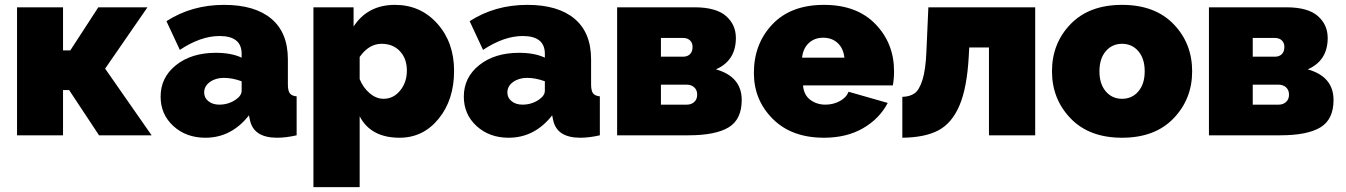

<svg xmlns="http://www.w3.org/2000/svg" viewBox="-20 -556 5531 789"><path d="M50 0V-526H239V-349H269L384 -526H586L412 -274L603 0H387L264 -186H239V0Z M640 -159Q640 -238 703.5 -288.5Q767 -339 867 -339Q931 -339 973 -319V-335Q973 -408 882 -408Q805 -408 719 -351L664 -469Q768 -536 901 -536Q1027 -536 1095 -479Q1163 -422 1163 -312V-210Q1163 -183 1171 -172.5Q1179 -162 1199 -160V0Q1155 10 1119 10Q1022 10 1007 -63L1003 -82Q931 10 824 10Q745 10 692.5 -38Q640 -86 640 -159ZM948 -146Q973 -163 973 -183V-222Q935 -236 900 -236Q866 -236 842.5 -219Q819 -202 819 -176Q819 -154 836.5 -140Q854 -126 881 -126Q918 -126 948 -146Z M1458 -78V213H1268V-526H1433V-447Q1491 -536 1603 -536Q1708 -536 1777 -459Q1846 -382 1846 -265Q1846 -146 1782.5 -68Q1719 10 1622 10Q1504 10 1458 -78ZM1652 -266Q1652 -315 1623.5 -345.5Q1595 -376 1548 -376Q1496 -376 1458 -322V-231Q1472 -196 1499 -173Q1526 -150 1556 -150Q1597 -150 1624.5 -184Q1652 -218 1652 -266Z M1886 -159Q1886 -238 1949.5 -288.5Q2013 -339 2113 -339Q2177 -339 2219 -319V-335Q2219 -408 2128 -408Q2051 -408 1965 -351L1910 -469Q2014 -536 2147 -536Q2273 -536 2341 -479Q2409 -422 2409 -312V-210Q2409 -183 2417 -172.5Q2425 -162 2445 -160V0Q2401 10 2365 10Q2268 10 2253 -63L2249 -82Q2177 10 2070 10Q1991 10 1938.5 -38Q1886 -86 1886 -159ZM2194 -146Q2219 -163 2219 -183V-222Q2181 -236 2146 -236Q2112 -236 2088.5 -219Q2065 -202 2065 -176Q2065 -154 2082.5 -140Q2100 -126 2127 -126Q2164 -126 2194 -146Z M2516 0V-526H2834Q2922 -526 2963 -490.5Q3004 -455 3004 -400Q3004 -307 2922 -271Q3028 -241 3028 -145Q3028 -65 2974 -32.5Q2920 0 2809 0ZM2696 -323H2787Q2805 -323 2815.5 -333.5Q2826 -344 2826 -363Q2826 -380 2815.5 -390Q2805 -400 2787 -400H2696ZM2696 -126H2803Q2821 -126 2833 -137Q2845 -148 2845 -167Q2845 -186 2833 -197Q2821 -208 2803 -208H2696Z M3366 10Q3233 10 3155.5 -67.5Q3078 -145 3078 -256Q3078 -376 3154 -456Q3230 -536 3366 -536Q3501 -536 3577.5 -457Q3654 -378 3654 -263Q3654 -232 3649 -205H3280Q3283 -166 3309.5 -146Q3336 -126 3372 -126Q3404 -126 3431 -140.5Q3458 -155 3467 -179L3628 -133Q3594 -68 3526.5 -29Q3459 10 3366 10ZM3276 -319H3450Q3446 -357 3422.5 -379Q3399 -401 3363 -401Q3327 -401 3303.5 -379Q3280 -357 3276 -319Z M3688 10V-158Q3720 -159 3739 -173Q3758 -187 3771 -228.5Q3784 -270 3787 -345L3795 -526H4234V0H4044V-361H3963L3961 -325Q3954 -196 3923 -123Q3892 -50 3836.5 -20.5Q3781 9 3688 10Z M4303 -263Q4303 -378 4379.5 -457Q4456 -536 4591 -536Q4726 -536 4802.5 -457Q4879 -378 4879 -263Q4879 -149 4802.5 -69.5Q4726 10 4591 10Q4456 10 4379.5 -69.5Q4303 -149 4303 -263ZM4524 -180.5Q4550 -150 4591 -150Q4632 -150 4658 -180.5Q4684 -211 4684 -263Q4684 -315 4658 -345.5Q4632 -376 4591 -376Q4550 -376 4524 -345.5Q4498 -315 4498 -263Q4498 -211 4524 -180.5Z M4948 0V-526H5266Q5354 -526 5395 -490.5Q5436 -455 5436 -400Q5436 -307 5354 -271Q5460 -241 5460 -145Q5460 -65 5406 -32.5Q5352 0 5241 0ZM5128 -323H5219Q5237 -323 5247.5 -333.5Q5258 -344 5258 -363Q5258 -380 5247.5 -390Q5237 -400 5219 -400H5128ZM5128 -126H5235Q5253 -126 5265 -137Q5277 -148 5277 -167Q5277 -186 5265 -197Q5253 -208 5235 -208H5128Z"/></svg>

Font: Raleway-v4020 Black
Style: Regular
Weight: 900
Designer: Matt McInerney, Pablo Impallari, Rodrigo Fuenzalida
Foundry: Matt McInerney, Pablo Impallari, Rodrigo Fuenzalida
Version: Version 4.020;PS 004.020;hotconv 1.0.88;makeotf.lib2.5.64775